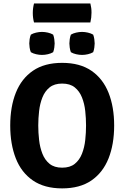

<svg xmlns="http://www.w3.org/2000/svg" viewBox="-20 -1054 706 1089"><path d="M38 -342Q38 -448.5 70 -528.5Q102 -608.5 167.2 -653Q232.5 -697.5 332.5 -697.5Q433.5 -697.5 498.8 -652.5Q564 -607.5 595.8 -527.5Q627.5 -447.5 627.5 -342Q627.5 -235.5 595.5 -155.2Q563.5 -75 498.2 -30.2Q433 14.5 332.5 14.5Q232 14.5 166.5 -30.5Q101 -75.5 69.5 -156Q38 -236.5 38 -342ZM197 -342Q197 -301.5 201.8 -259.8Q206.5 -218 220.5 -182.2Q234.5 -146.5 261.2 -124.8Q288 -103 332.5 -103Q377.5 -103 404.2 -124.8Q431 -146.5 445 -182.2Q459 -218 463.5 -259.8Q468 -301.5 468 -342Q468 -382.5 463.5 -424.2Q459 -466 445 -501.2Q431 -536.5 404.2 -558.2Q377.5 -580 332.5 -580Q288 -580 261.2 -558.2Q234.5 -536.5 220.5 -501.2Q206.5 -466 201.8 -424.2Q197 -382.5 197 -342ZM445.5 -742.5Q429 -742.5 411.8 -746.5Q394.5 -750.5 382 -758Q377.5 -770 375.5 -784Q373.5 -798 373.5 -807.5Q373.5 -817.5 375.5 -831.5Q377.5 -845.5 382 -857.5Q394.5 -865 411.8 -869Q429 -873 445.5 -873Q461.5 -873 478.8 -869Q496 -865 508.5 -857.5Q513 -845.5 515 -831.5Q517 -817.5 517 -807.5Q517 -798 515 -784Q513 -770 508.5 -758Q496 -750.5 478.8 -746.5Q461.5 -742.5 445.5 -742.5ZM218 -742.5Q202 -742.5 184.8 -746.5Q167.5 -750.5 155 -758Q150 -770 148 -784Q146 -798 146 -807.5Q146 -817.5 148 -831.5Q150 -845.5 155 -857.5Q167.5 -865 184.8 -869Q202 -873 218 -873Q234.5 -873 251.8 -869Q269 -865 281.5 -857.5Q286 -845.5 288 -831.5Q290 -817.5 290 -807.5Q290 -798 288 -784Q286 -770 281.5 -758Q269 -750.5 251.8 -746.5Q234.5 -742.5 218 -742.5ZM173 -926.5Q166 -952 166 -980.5Q166 -1007.5 173 -1034.5H492.5Q496 -1019 497.5 -1008.5Q499 -998 499 -982Q499 -953.5 492.5 -926.5Z"/></svg>

Font: Signika Negative SC
Style: Bold
Weight: 700
Designer: Anna Giedryś
Foundry: Anna Giedryś
Version: Version 2.000; ttfautohint (v1.8.3) -l 8 -r 50 -G 200 -x 9 -